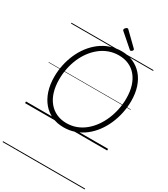

<svg xmlns="http://www.w3.org/2000/svg" viewBox="-389 -1402 1787 2046"><g transform="rotate(30 505.0 -379.0)"><path d="M483 19Q403 19 338 -10Q273 -39 226.5 -94Q180 -149 154.5 -226Q129 -303 129 -400Q129 -475 144.5 -548Q160 -621 189.5 -687.5Q219 -754 261.5 -809.5Q304 -865 358 -906.5Q412 -948 477 -971Q542 -994 617 -994Q697 -994 761.5 -965Q826 -936 872.5 -882.5Q919 -829 944 -753.5Q969 -678 969 -585Q969 -509 953.5 -435Q938 -361 908.5 -293.5Q879 -226 836.5 -169Q794 -112 740 -70Q686 -28 621.5 -4.5Q557 19 483 19ZM487 -35Q551 -35 607 -56Q663 -77 710 -115.5Q757 -154 794 -205.5Q831 -257 857 -318.5Q883 -380 896.5 -447Q910 -514 910 -582Q910 -667 889 -733.5Q868 -800 829 -846.5Q790 -893 735.5 -917Q681 -941 613 -941Q550 -941 493.5 -920.5Q437 -900 389.5 -862.5Q342 -825 304.5 -775Q267 -725 241 -664.5Q215 -604 201.5 -537.5Q188 -471 188 -402Q188 -316 209 -248Q230 -180 269.5 -132.5Q309 -85 364 -60Q419 -35 487 -35ZM693 -1045Q690 -1045 687 -1047Q684 -1049 680 -1052L523 -1189Q518 -1193 516.5 -1196Q515 -1199 515 -1204Q515 -1210 520.5 -1218Q526 -1226 534 -1231.5Q542 -1237 548 -1237Q553 -1237 556 -1234.5Q559 -1232 563 -1228L713 -1082Q717 -1078 718 -1075Q719 -1072 719 -1069Q719 -1062 710 -1053.5Q701 -1045 693 -1045ZM0 469H1010V479H0ZM0 -20H1010V0H0ZM0 -505H1010V-500H0ZM0 -989H1010V-979H0Z"/></g></svg>

Font: Playwrite DE VA Guides
Style: Regular
Weight: 400
Designer: Veronika Burian, José Scaglione
Foundry: TypeTogether
Version: Version 1.003